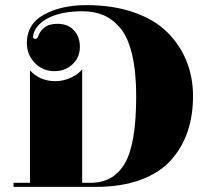

<svg xmlns="http://www.w3.org/2000/svg" viewBox="-20 -739 802 750"><path d="M302 -695Q224 -695 173.5 -671Q123 -647 111 -607Q109 -599 109 -596Q109 -587 118 -587Q126 -587 130 -599Q135 -616 153 -631Q171 -646 204 -646Q245 -646 268.5 -621Q292 -596 292 -556Q292 -515 263.5 -488Q235 -461 193 -461Q147 -461 116 -493Q85 -525 85 -571Q85 -646 153 -682.5Q221 -719 317 -719Q421 -719 502 -691Q583 -663 633 -613.5Q683 -564 708.5 -500.5Q734 -437 734 -363Q734 -288 713 -225.5Q692 -163 648 -113.5Q604 -64 529 -36.5Q454 -9 354 -9H33V-25H97V-464Q136 -422 196 -422Q231 -422 261 -437.5Q291 -453 301 -469V-25H334Q424 -25 468 -101.5Q512 -178 512 -363Q512 -460 495.5 -528Q479 -596 448.5 -631Q418 -666 382.5 -680.5Q347 -695 302 -695Z"/></svg>

Font: Elsie Swash Caps Black
Style: Regular
Weight: 900
Designer: Alejandro Inler
Foundry: Alejandro Inler
Version: 1.001